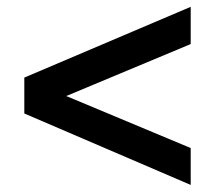

<svg xmlns="http://www.w3.org/2000/svg" viewBox="-20 -639 626 559"><path d="M535.2 -100.6 50.8 -308.6V-413.1L535.2 -619.1V-510.7L172.9 -359.4L535.2 -208Z"/></svg>

Font: Min Sans Bold
Style: Regular
Weight: 700
Designer: Jinseong-Kim, NotoSansCJK, Nunito
Foundry: Jinseong-Kim
Version: Version 1.400;Glyphs 3.1.2 (3151)